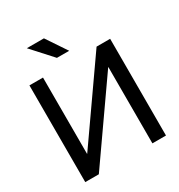

<svg xmlns="http://www.w3.org/2000/svg" viewBox="-162 -785 832 894"><g transform="rotate(-30 253.5 -338.0)"><path d="M398 -520 111 -110H110V-520H37V0H110L397 -410H398V0H471V-520ZM113 -676 212 -567H278L205 -676Z"/></g></svg>

Font: Non Bureau Light
Style: Regular
Weight: 300
Designer: Jona Saucedo
Foundry: Non Foundry
Version: Version 1.000;FEAKit 1.0